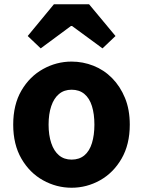

<svg xmlns="http://www.w3.org/2000/svg" viewBox="-20 -867 671 901"><path d="M316 14Q245 14 182 -21Q119 -56 80.5 -122.5Q42 -189 42 -282Q42 -376 80.5 -442Q119 -508 182 -543Q245 -578 316 -578Q369 -578 418.5 -558.5Q468 -539 506 -500.5Q544 -462 566.5 -407.5Q589 -353 589 -282Q589 -189 550.5 -122.5Q512 -56 449.5 -21Q387 14 316 14ZM316 -118Q352 -118 376 -138Q400 -158 411.5 -195.5Q423 -233 423 -282Q423 -332 411.5 -369Q400 -406 376 -426Q352 -446 316 -446Q281 -446 257 -426Q233 -406 220.5 -369Q208 -332 208 -282Q208 -233 220.5 -195.5Q233 -158 257 -138Q281 -118 316 -118ZM110 -698 233 -847H398L522 -698L461 -640L318 -745H313L171 -640Z"/></svg>

Font: Noto Sans SC Thin ExtraBold
Style: Regular
Weight: 800
Version: Version 2.004-H2;hotconv 1.0.118;makeotfexe 2.5.65603